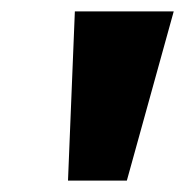

<svg xmlns="http://www.w3.org/2000/svg" viewBox="-20 -725 324 336"><path d="M99 -409 111 -705H284L202 -409Z"/></svg>

Font: Nunito Sans 7pt SemiCondensed ExtraBold
Style: Italic
Weight: 800
Width: 4
Italic angle: -9°
Designer: Vernon Adams
Foundry: Vernon Adams
Version: Version 3.101;gftools[0.9.27]